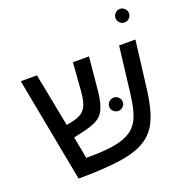

<svg xmlns="http://www.w3.org/2000/svg" viewBox="-139 -911 1007 1042"><g transform="rotate(-20 365.0 -389.5)"><path d="M534.2 -60.5Q500.5 -38.1 450.4 -23.9Q400.4 -9.8 325.2 -2.9Q250 3.9 139.2 4.9L24.9 -599.1H118.2L178.2 -291L213.9 -297.9Q243.2 -304.7 262.2 -315.7Q281.2 -326.7 292.5 -346.7Q301.8 -362.3 306.6 -385.3Q311.5 -408.2 314 -439.9L326.2 -599.1H418.9L403.8 -439Q400.4 -398.4 395.5 -368.9Q390.6 -339.4 383.8 -321.3Q371.6 -284.7 347.2 -264.9Q322.8 -245.1 266.1 -230L192.9 -212.9L216.8 -86.9H228.5Q326.7 -86.9 385.7 -98.4Q444.8 -109.9 479 -134.3Q502 -150.9 517.6 -175.3Q533.2 -199.7 543.9 -239.7Q554.7 -279.8 562 -342.8L592.8 -599.1H687L655.8 -346.2Q646 -261.2 630.4 -206.3Q614.7 -151.4 591.6 -117.4Q568.4 -83.5 534.2 -60.5ZM625 -745.1Q625 -760.7 636.7 -772.5Q648.4 -784.2 664.1 -784.2Q679.7 -784.2 691.4 -772.5Q703.1 -760.7 703.1 -745.1Q703.1 -729.5 691.7 -717.8Q680.2 -706.1 664.1 -706.1Q647.5 -706.1 636.2 -717.8Q625 -729.5 625 -745.1ZM428.7 -304.2Q428.7 -321.3 440.4 -332.3Q452.1 -343.3 467.8 -343.3Q483.4 -343.3 495.1 -332.3Q506.8 -321.3 506.8 -304.2Q506.8 -288.6 495.1 -277.6Q483.4 -266.6 467.8 -266.6Q452.1 -266.6 440.4 -277.6Q428.7 -288.6 428.7 -304.2Z"/></g></svg>

Font: Arimo
Style: Regular
Weight: 400
Designer: Steve Matteson
Foundry: Monotype Imaging Inc.
Version: Version 1.33